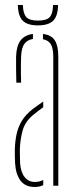

<svg xmlns="http://www.w3.org/2000/svg" viewBox="-20 -739 310 764"><path d="M40 -90Q39.5 -105 39 -118Q38.5 -131 39 -145Q40 -177 46 -205.2Q52 -233.5 67 -258.2Q82 -283 110 -305Q120 -312 130.5 -319.8Q141 -327.5 152 -335V-312.5Q143 -306 132.8 -298Q122.5 -290 110 -280Q79.5 -254 70 -219.5Q60.5 -185 59 -145Q59 -137 59.2 -121.5Q59.5 -106 60 -90Q62.5 -54 78 -34.5Q93.5 -15 118 -15Q138 -15 152 -23V-2.5Q138.5 5 118 5Q80 5 61.2 -20.8Q42.5 -46.5 40 -90ZM45 -410Q44.5 -437 44 -464.8Q43.5 -492.5 44 -514Q45.5 -557 61.8 -578.2Q78 -599.5 111 -604V-584Q89.5 -580.5 77.5 -565Q65.5 -549.5 64 -514Q63.5 -499.5 63.2 -482.2Q63 -465 63.2 -446.5Q63.5 -428 64 -410ZM192 0V-514Q192 -545.5 182.8 -562Q173.5 -578.5 151 -583V-604Q185 -599.5 198.5 -577.8Q212 -556 212 -514V0ZM131 -638Q89 -638 70.5 -656.8Q52 -675.5 51 -719H71Q72 -684.5 84.8 -670.8Q97.5 -657 131 -657Q165 -657 177.8 -670.8Q190.5 -684.5 191 -719H211Q210.5 -675.5 191.8 -656.8Q173 -638 131 -638Z"/></svg>

Font: Big Shoulders Stencil Thin
Style: Regular
Weight: 100
Designer: Patric King
Foundry: XO Type Co
Version: Version 2.001